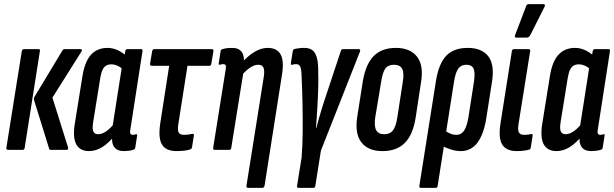

<svg xmlns="http://www.w3.org/2000/svg" viewBox="-20 -729 2987 934"><path d="M227 0Q221 0 219 -6L146 -241Q143 -251 149 -260L284 -484Q288 -490 294 -490H372Q383 -490 376 -478L235 -254L311 -12Q314 0 303 0ZM19 0Q10 0 11 -10L86 -480Q88 -490 97 -490H168Q176 -490 174 -480L100 -10Q99 0 90 0Z M413 6Q369 6 351 -27Q333 -60 344 -128L381 -358Q392 -429 422.5 -462.5Q453 -496 503 -496Q528 -496 551.5 -485.5Q575 -475 595 -456L581 -389Q566 -403 551 -409.5Q536 -416 522 -416Q507 -416 496.5 -410Q486 -404 479 -389.5Q472 -375 468 -351L433 -134Q428 -103 434 -89.5Q440 -76 458 -76Q476 -76 497 -90.5Q518 -105 538 -131L542 -74Q509 -33 477.5 -13.5Q446 6 413 6ZM583 6Q514 6 527 -79L530 -97L526 -104L575 -417L583 -442L589 -479Q591 -490 599 -490H667Q675 -490 673 -479L615 -105Q611 -87 614 -80Q617 -73 626 -73Q630 -73 634.5 -74Q639 -75 642 -76Q649 -77 647 -69L638 -11Q637 -3 628 0Q618 3 606 4.5Q594 6 583 6Z M838 6Q805 6 785 -7.5Q765 -21 758.5 -51Q752 -81 760 -132L803 -409H718Q709 -409 710 -419L720 -479Q722 -490 730 -490H1011Q1020 -490 1018 -479L1008 -419Q1007 -409 999 -409H892L847 -122Q843 -93 850 -83Q857 -73 876 -73Q886 -73 897.5 -74.5Q909 -76 916 -78Q924 -79 923 -70L914 -12Q912 -4 905 -2Q893 2 876 4Q859 6 838 6Z M1188 185Q1177 185 1179 174L1263 -354Q1268 -387 1261.5 -400.5Q1255 -414 1236 -414Q1218 -414 1198 -401Q1178 -388 1156 -363L1153 -420Q1184 -456 1217 -476Q1250 -496 1282 -496Q1328 -496 1345.5 -463.5Q1363 -431 1351 -361L1267 174Q1265 185 1255 185ZM1024 0Q1016 0 1017 -10L1077 -386Q1081 -405 1078 -411Q1075 -417 1065 -417Q1061 -417 1057 -416Q1053 -415 1048 -414Q1042 -413 1044 -420L1053 -479Q1054 -485 1056 -487Q1058 -489 1063 -490Q1075 -494 1086.5 -495Q1098 -496 1110 -496Q1143 -496 1157 -474.5Q1171 -453 1165 -412L1163 -400L1165 -383L1105 -10Q1104 0 1095 0Z M1432 185Q1424 185 1425 175L1447 39Q1452 -21 1452.5 -90Q1453 -159 1451.5 -229.5Q1450 -300 1447 -362Q1446 -397 1439.5 -407Q1433 -417 1420 -417Q1411 -417 1401 -414Q1397 -413 1395.5 -415Q1394 -417 1395 -422L1404 -479Q1405 -488 1413 -491Q1424 -493 1435.5 -494.5Q1447 -496 1461 -496Q1484 -496 1499 -485.5Q1514 -475 1521.5 -448Q1529 -421 1528 -372Q1529 -348 1528.5 -326.5Q1528 -305 1527.5 -285.5Q1527 -266 1526 -248Q1525 -226 1523.5 -202Q1522 -178 1520.5 -154Q1519 -130 1517 -107H1519Q1525 -130 1532 -155Q1539 -180 1547 -205.5Q1555 -231 1563 -255L1638 -481Q1641 -490 1648 -490H1725Q1735 -490 1731 -478L1541 4L1514 175Q1513 185 1503 185Z M1840 6Q1771 6 1738 -36.5Q1705 -79 1718 -162L1745 -334Q1759 -417 1798 -456.5Q1837 -496 1906 -496Q1975 -496 2008.5 -453.5Q2042 -411 2028 -328L2002 -157Q1989 -74 1949.5 -34Q1910 6 1840 6ZM1850 -76Q1877 -76 1891.5 -94.5Q1906 -113 1913 -159L1939 -328Q1947 -374 1936.5 -394Q1926 -414 1896 -414Q1868 -414 1854.5 -395.5Q1841 -377 1834 -330L1806 -162Q1799 -117 1809.5 -96.5Q1820 -76 1850 -76Z M2027 185Q2019 185 2020 175L2101 -337Q2115 -421 2151.5 -458.5Q2188 -496 2255 -496Q2324 -496 2355.5 -455Q2387 -414 2373 -329L2345 -150Q2332 -73 2301.5 -33.5Q2271 6 2221 6Q2199 6 2174.5 -1.5Q2150 -9 2128 -21L2139 -96Q2152 -88 2167.5 -80.5Q2183 -73 2201 -73Q2223 -73 2236.5 -92Q2250 -111 2258 -154L2286 -334Q2292 -377 2283.5 -395.5Q2275 -414 2249 -414Q2223 -414 2209.5 -395.5Q2196 -377 2189 -334L2109 175Q2108 185 2098 185Z M2493 6Q2461 6 2440.5 -7.5Q2420 -21 2413.5 -51Q2407 -81 2415 -131L2470 -480Q2472 -490 2480 -490H2552Q2561 -490 2559 -480L2502 -123Q2498 -93 2505 -83Q2512 -73 2530 -73Q2539 -73 2548 -74Q2557 -75 2565 -77Q2572 -78 2571 -69L2562 -12Q2561 -3 2554 -1Q2542 2 2527 4Q2512 6 2493 6ZM2491 -546Q2486 -546 2485 -550Q2484 -554 2486 -559L2539 -698Q2541 -705 2545 -707Q2549 -709 2555 -709H2624Q2629 -709 2630.5 -705Q2632 -701 2629 -696L2559 -557Q2553 -546 2542 -546Z M2687 6Q2643 6 2625 -27Q2607 -60 2618 -128L2655 -358Q2666 -429 2696.5 -462.5Q2727 -496 2777 -496Q2802 -496 2825.5 -485.5Q2849 -475 2869 -456L2855 -389Q2840 -403 2825 -409.5Q2810 -416 2796 -416Q2781 -416 2770.5 -410Q2760 -404 2753 -389.5Q2746 -375 2742 -351L2707 -134Q2702 -103 2708 -89.5Q2714 -76 2732 -76Q2750 -76 2771 -90.5Q2792 -105 2812 -131L2816 -74Q2783 -33 2751.5 -13.5Q2720 6 2687 6ZM2857 6Q2788 6 2801 -79L2804 -97L2800 -104L2849 -417L2857 -442L2863 -479Q2865 -490 2873 -490H2941Q2949 -490 2947 -479L2889 -105Q2885 -87 2888 -80Q2891 -73 2900 -73Q2904 -73 2908.5 -74Q2913 -75 2916 -76Q2923 -77 2921 -69L2912 -11Q2911 -3 2902 0Q2892 3 2880 4.5Q2868 6 2857 6Z"/></svg>

Font: Sofia Sans Extra Condensed SemiBold
Style: Italic
Weight: 600
Italic angle: -9°
Designer: Botio Nikoltchev, Ani Petrova
Foundry: lettersoup
Version: Version 4.101